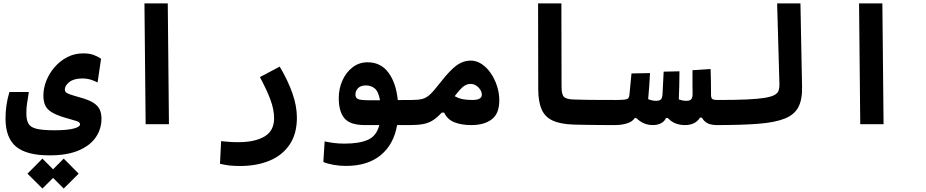

<svg xmlns="http://www.w3.org/2000/svg" viewBox="-20 -713 5313 1102"><path d="M264.2 178.7Q131.8 178.7 71.8 128.2Q11.7 77.6 11.7 -32.7Q11.7 -70.3 16.8 -107.7Q22 -145 34.2 -185.1H145.5Q139.2 -143.6 135.3 -119.4Q131.3 -95.2 131.3 -62Q131.3 -24.9 143.1 -3.7Q154.8 17.6 189.7 26.1Q224.6 34.7 293.5 34.7Q366.2 34.7 402.8 24.9Q439.5 15.1 439.5 0.5Q439.5 -12.2 419.2 -18.3Q398.9 -24.4 353.5 -37.6Q301.8 -52.7 274.9 -70.1Q248 -87.4 238.5 -110.4Q229 -133.3 229 -164.6Q229 -206.5 245.8 -249.3Q262.7 -292 293.5 -327.6Q324.2 -363.3 366 -385Q407.7 -406.7 458 -406.7Q491.7 -406.7 516.1 -398.2Q540.5 -389.6 560.1 -375.5L540 -239.7Q522.9 -249 500.5 -255.9Q478 -262.7 451.7 -262.7Q404.3 -262.7 378.2 -242.2Q352.1 -221.7 352.1 -199.7Q352.1 -190.4 357.4 -184.3Q362.8 -178.2 381.1 -171.6Q399.4 -165 439 -153.8Q491.2 -139.6 517.6 -122.1Q543.9 -104.5 553.2 -82.3Q562.5 -60.1 562.5 -31.7Q562.5 26.4 530.3 74.2Q498 122.1 431.9 150.4Q365.7 178.7 264.2 178.7ZM345.7 369.1 284.7 308.1 223.6 369.1 137.7 283.7 223.6 197.3 284.7 258.8 345.7 197.3 431.6 283.7Z M815.9 0 809.1 -693.4H942.9L949.7 0Z M1358.4 239.7Q1319.3 239.7 1294.7 236.6Q1270 233.4 1242.7 227.1L1249 97.2Q1276.9 99.6 1296.4 101.3Q1315.9 103 1348.6 103Q1442.4 103 1497.8 70.6Q1553.2 38.1 1553.2 -34.2Q1553.2 -83.5 1532.5 -139.9Q1511.7 -196.3 1471.7 -270.5L1585.4 -330.6Q1632.3 -252 1658.2 -178Q1684.1 -104 1684.1 -38.1Q1684.1 55.2 1642.3 116.9Q1600.6 178.7 1527.1 209.2Q1453.6 239.7 1358.4 239.7Z M1965.8 239.3Q1931.2 239.3 1896.2 233.4Q1861.3 227.5 1835.9 216.8L1843.3 98.6Q1872.1 104.5 1898.2 107.9Q1924.3 111.3 1957 111.3Q2042.5 111.3 2091.8 89.4Q2141.1 67.4 2157.2 4.9H2074.7Q1989.3 4.9 1956.8 -34.2Q1924.3 -73.2 1924.3 -149.9Q1924.3 -204.1 1945.3 -251Q1966.3 -297.9 2003.7 -326.7Q2041 -355.5 2089.8 -355.5Q2165 -355.5 2209 -296.9Q2252.9 -238.3 2263.2 -138.7L2343.8 -139.2Q2366.2 -139.2 2375.7 -118.7Q2385.3 -98.1 2385.3 -67.4Q2385.3 -35.6 2373 -15.4Q2360.8 4.9 2338.9 4.9H2259.3Q2239.7 116.7 2164.6 178Q2089.4 239.3 1965.8 239.3ZM2161.1 -137.7Q2152.8 -185.5 2132.3 -204.1Q2111.8 -222.7 2080.1 -222.7Q2050.8 -222.7 2035.4 -207.3Q2020 -191.9 2020 -169.9Q2020 -152.3 2033.4 -145Q2046.9 -137.7 2096.2 -137.7Q2105 -137.7 2113.3 -137.7Q2121.6 -137.7 2129.9 -137.7Q2137.7 -137.7 2145.3 -137.7Q2152.8 -137.7 2161.1 -137.7Z M2335 4.9Q2321.8 4.9 2315.7 -14.2Q2309.6 -33.2 2309.6 -65.9Q2309.6 -90.3 2318.1 -114.7Q2326.7 -139.2 2343.8 -139.2Q2380.9 -139.2 2403.6 -145Q2426.3 -150.9 2447.3 -169.9Q2468.3 -189 2499 -229Q2538.6 -279.8 2568.4 -309.6Q2598.1 -339.4 2625.2 -352.3Q2652.3 -365.2 2682.6 -365.2Q2714.8 -365.2 2744.4 -345.7Q2773.9 -326.2 2796.6 -293.2Q2819.3 -260.3 2832.5 -219.7Q2845.7 -179.2 2845.7 -137.2Q2845.7 -60.5 2802.2 -27.8Q2758.8 4.9 2685.1 4.9Q2628.9 4.9 2588.4 -11Q2547.9 -26.9 2529.3 -66.9H2515.6Q2490.2 -39.1 2465.6 -23.2Q2440.9 -7.3 2410.2 -1.2Q2379.4 4.9 2335 4.9ZM2589.8 -161.1Q2612.8 -147.9 2636.5 -143.6Q2660.2 -139.2 2691.4 -139.2Q2745.6 -139.2 2745.6 -169.4Q2745.6 -190.9 2726.1 -211.2Q2706.5 -231.4 2680.7 -231.4Q2659.2 -231.4 2639.9 -216.6Q2620.6 -201.7 2589.8 -161.1Z M3509.8 4.9Q3476.6 4.9 3434.8 4.6Q3393.1 4.4 3350.3 3.7Q3307.6 2.9 3271.5 2Q3196.3 -0.5 3152.1 -21Q3107.9 -41.5 3088.9 -84.7Q3069.8 -127.9 3069.3 -198.2L3068.4 -693.4H3202.1L3203.1 -215.3Q3203.1 -171.4 3216.3 -157.7Q3229.5 -144 3267.6 -142.1Q3300.3 -140.6 3343.5 -140.1Q3386.7 -139.6 3431.9 -139.4Q3477.1 -139.2 3515.6 -139.2Q3532.7 -139.2 3541.3 -117.7Q3549.8 -96.2 3549.8 -63.5Q3549.8 -38.6 3540.5 -16.8Q3531.2 4.9 3509.8 4.9Z M3726.6 4.9Q3672.9 4.9 3632.3 -35.2H3623Q3609.4 -14.2 3577.9 -4.6Q3546.4 4.9 3509.8 4.9L3515.6 -139.2Q3549.8 -139.2 3565.7 -141.4Q3581.5 -143.6 3586.7 -150.1Q3591.8 -156.7 3592.8 -169.4Q3595.7 -199.7 3598.6 -230.5Q3601.6 -261.2 3604.5 -291.5L3710.9 -293.5Q3709 -256.3 3706.3 -219Q3703.6 -181.6 3700.2 -144Q3724.1 -134.3 3744.6 -134.3Q3763.2 -134.3 3772.2 -141.4Q3781.2 -148.4 3782.7 -174.8Q3784.2 -206.5 3785.9 -238.3Q3787.6 -270 3789.1 -301.8L3879.9 -303.7Q3879.4 -263.7 3878.7 -221.9Q3877.9 -180.2 3876 -142.6Q3898.9 -134.3 3918.5 -134.3Q3940.4 -134.3 3947.8 -143.8Q3955.1 -153.3 3955.1 -173.3Q3955.1 -183.6 3955.1 -194.6Q3955.1 -205.6 3954.6 -217.8Q3954.6 -238.8 3954.6 -262Q3954.6 -285.2 3954.6 -310.1L4058.6 -316.9Q4060.1 -273.9 4060.5 -240.5Q4061 -207 4061 -168.9Q4061 -150.9 4067.9 -145Q4074.7 -139.2 4101.6 -139.2Q4138.2 -139.2 4138.2 -75.7Q4138.2 -34.2 4125.7 -14.6Q4113.3 4.9 4095.7 4.9Q4063 4.9 4042.5 -4.9Q4022 -14.6 4008.3 -38.1H3997.6Q3983.9 -15.6 3961.9 -5.4Q3939.9 4.9 3912.6 4.9Q3849.6 4.9 3813.5 -35.2H3802.2Q3793 -14.6 3772.9 -4.9Q3752.9 4.9 3726.6 4.9Z M4095.7 4.9Q4081.5 4.9 4074.5 -12.5Q4067.4 -29.8 4067.4 -70.8Q4067.4 -110.4 4077.1 -124.8Q4086.9 -139.2 4101.6 -139.2Q4200.7 -139.2 4265.6 -142.1Q4330.6 -145 4368.9 -151.4Q4407.2 -157.7 4425.5 -168Q4443.8 -178.2 4449 -193.6Q4454.1 -209 4453.6 -229.5L4440.4 -693.4H4574.2L4583.5 -213.4Q4585 -141.6 4562.3 -98.1Q4539.6 -54.7 4484.4 -32.5Q4429.2 -10.3 4334.2 -2.7Q4239.3 4.9 4095.7 4.9Z M4917.5 0 4910.6 -693.4H5044.4L5051.3 0Z"/></svg>

Font: Cascadia Code PL
Style: Bold
Weight: 700
Monospace: yes
Designer: Aaron Bell
Foundry: Saja Typeworks
Version: Version 2404.023; ttfautohint (v1.8.4)